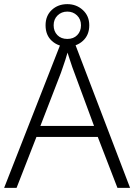

<svg xmlns="http://www.w3.org/2000/svg" viewBox="-20 -907 648 927"><path d="M547 0 452 -246H156L60 0H0L281 -717H334L608 0ZM339 -556Q335 -566 329 -583Q323 -600 317 -619Q311 -638 306 -653Q301 -636 295.5 -618Q290 -600 284 -584Q278 -568 274 -555L175 -299H434ZM305 -682Q261 -682 230.5 -709.5Q200 -737 200 -785Q200 -831 230 -859Q260 -887 305 -887Q349 -887 380 -858.5Q411 -830 411 -785Q411 -738 380.5 -710Q350 -682 305 -682ZM305 -719Q335 -719 353 -737.5Q371 -756 371 -785Q371 -814 352 -832.5Q333 -851 305 -851Q277 -851 258 -832.5Q239 -814 239 -785Q239 -756 257 -737.5Q275 -719 305 -719Z"/></svg>

Font: Noto Sans Cham Light
Style: Regular
Weight: 300
Version: Version 2.002